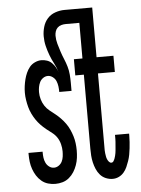

<svg xmlns="http://www.w3.org/2000/svg" viewBox="-53 -777 606 827"><g transform="rotate(-5 250.0 -363.5)"><path d="M401 8Q386 8 371.5 2Q357 -4 347 -15.5Q337 -27 331 -41Q325 -55 321.5 -70Q318 -85 317 -100Q316 -115 316 -130V-450H279V-520H316V-674H257Q248 -674 238.5 -671.5Q229 -669 222 -662.5Q215 -656 212 -646.5Q209 -637 209 -628Q209 -610 214 -592.5Q219 -575 224.5 -558Q230 -541 237 -524.5Q244 -508 249 -491Q254 -474 255.5 -456Q257 -438 257 -420V-385H204Q204 -397 202.5 -409Q201 -421 196.5 -432Q192 -443 182 -450.5Q172 -458 161 -458Q150 -458 140.5 -451.5Q131 -445 126 -435Q121 -425 119 -414Q117 -403 117 -392Q117 -376 121.5 -360.5Q126 -345 134.5 -332Q143 -319 155 -309.5Q167 -300 179 -290.5Q191 -281 202 -269.5Q213 -258 222 -245.5Q231 -233 237.5 -218.5Q244 -204 248.5 -189.5Q253 -175 255 -159Q257 -143 257 -128Q257 -112 255 -96Q253 -80 247.5 -64.5Q242 -49 233.5 -35.5Q225 -22 212.5 -11.5Q200 -1 184.5 3.5Q169 8 153 8Q137 8 121.5 3.5Q106 -1 93.5 -11.5Q81 -22 72.5 -35.5Q64 -49 58.5 -64.5Q53 -80 51 -96Q49 -112 49 -128V-135H110V-131Q110 -120 111.5 -108.5Q113 -97 118 -86.5Q123 -76 132.5 -69Q142 -62 153 -62Q164 -62 173.5 -68.5Q183 -75 188 -85Q193 -95 194.5 -106.5Q196 -118 196 -129Q196 -144 192 -160Q188 -176 179.5 -189Q171 -202 158.5 -211.5Q146 -221 134 -230.5Q122 -240 111 -251.5Q100 -263 91.5 -275.5Q83 -288 76 -302.5Q69 -317 65 -332Q61 -347 58.5 -363Q56 -379 56 -394Q56 -409 58 -423.5Q60 -438 63.5 -452Q67 -466 73 -479.5Q79 -493 88 -504Q97 -515 111 -521.5Q125 -528 139 -528Q151 -528 163 -524Q175 -520 184 -511Q193 -502 199 -491.5Q205 -481 209 -469Q203 -490 193 -508.5Q183 -527 175.5 -547Q168 -567 163 -587.5Q158 -608 158 -630Q158 -650 164 -670.5Q170 -691 183.5 -706Q197 -721 217 -728Q237 -735 257 -735H377V-520H450V-450H377V-130Q377 -124 377 -117.5Q377 -111 378 -104.5Q379 -98 380 -91.5Q381 -85 383.5 -79Q386 -73 390.5 -67.5Q395 -62 401 -62Q407 -62 410.5 -67.5Q414 -73 416 -78.5Q418 -84 419.5 -90Q421 -96 422 -102Q423 -108 423.5 -114Q424 -120 424.5 -126Q425 -132 425.5 -138Q426 -144 426.5 -150Q427 -156 427 -162Q427 -168 427 -174V-180H488V-171Q488 -158 487 -144Q486 -130 484.5 -116.5Q483 -103 480.5 -89.5Q478 -76 473.5 -63Q469 -50 463.5 -37.5Q458 -25 449 -14.5Q440 -4 427.5 2Q415 8 401 8Z"/></g></svg>

Font: Iosevka Custom
Style: Regular
Weight: 400
Monospace: yes
Designer: Belleve Invis
Foundry: Belleve Invis
Version: Version 32.5.0; ttfautohint (v1.8.4)